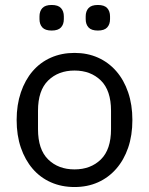

<svg xmlns="http://www.w3.org/2000/svg" viewBox="-20 -741 600 773"><path d="M280 12Q228 12 185 -7Q142 -26 111.5 -61.5Q81 -97 64 -146.5Q47 -196 47 -258Q47 -319 64 -369Q81 -419 111.5 -454.5Q142 -490 185 -509Q228 -528 280 -528Q332 -528 374.5 -509Q417 -490 448 -454.5Q479 -419 496 -369Q513 -319 513 -258Q513 -196 496 -146.5Q479 -97 448 -61.5Q417 -26 374.5 -7Q332 12 280 12ZM280 -59Q345 -59 386 -99Q427 -139 427 -221V-295Q427 -377 386 -417Q345 -457 280 -457Q215 -457 174 -417Q133 -377 133 -295V-221Q133 -139 174 -99Q215 -59 280 -59ZM188 -618Q162 -618 150.5 -630.5Q139 -643 139 -664V-675Q139 -696 150.5 -708.5Q162 -721 188 -721Q214 -721 225.5 -708.5Q237 -696 237 -675V-664Q237 -643 225.5 -630.5Q214 -618 188 -618ZM374 -618Q348 -618 336.5 -630.5Q325 -643 325 -664V-675Q325 -696 336.5 -708.5Q348 -721 374 -721Q400 -721 411.5 -708.5Q423 -696 423 -675V-664Q423 -643 411.5 -630.5Q400 -618 374 -618Z"/></svg>

Font: IBM Plex Sans Hebrew
Style: Regular
Weight: 400
Designer: Mike Abbink, Paul van der Laan, Pieter van Rosmalen, Yanek Iontef
Foundry: Bold Monday
Version: Version 1.2